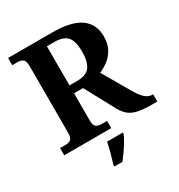

<svg xmlns="http://www.w3.org/2000/svg" viewBox="-213 -856 1138 1220"><g transform="rotate(-30 355.5 -246.5)"><path d="M28 0V-53H70Q90 -53 105.5 -63Q121 -73 121 -113V-600Q121 -640 105.5 -650.5Q90 -661 70 -661H28V-714H350Q492 -714 558 -666.5Q624 -619 624 -529Q624 -476 604 -439Q584 -402 553 -378Q522 -354 488 -340L607 -135Q633 -92 656 -72.5Q679 -53 707 -53H711V0H678Q618 0 578 -7Q538 -14 511.5 -33.5Q485 -53 464 -90L345 -310H279V-113Q279 -73 294.5 -63Q310 -53 330 -53H373V0ZM335 -368Q404 -368 430 -405Q456 -442 456 -515Q456 -591 428 -623Q400 -655 333 -655H279V-368ZM268 208Q278 178 289.5 136Q301 94 307 61H423V71Q414 92 398 119Q382 146 363.5 172.5Q345 199 328 221H268Z"/></g></svg>

Font: Noto Serif Tibetan
Style: Bold
Weight: 700
Designer: Monotype Design Team
Foundry: Monotype Imaging Inc.
Version: Version 2.103; ttfautohint (v1.8.4.7-5d5b)